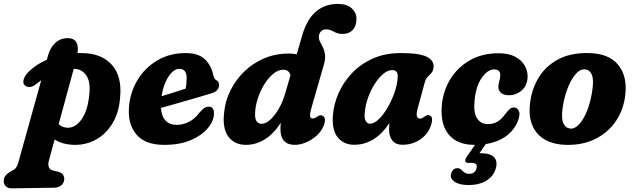

<svg xmlns="http://www.w3.org/2000/svg" viewBox="-98 -746 3312 1004"><path d="M88 -304Q72 -291.5 56.2 -291Q40.5 -290.5 30.5 -301Q19.5 -313 26.8 -333.5Q34 -354 54 -373Q91.5 -409.5 147 -433.5L152 -452Q164 -497 191 -521.8Q218 -546.5 256.5 -546.5Q318 -546.5 307.5 -468.5Q318 -468.5 329 -468.5Q432 -468 486.5 -407.5Q541 -347 530 -235.5Q524 -157 490.8 -101.8Q457.5 -46.5 405.8 -17.2Q354 12 293 11.5Q260.5 11 234 3.8Q207.5 -3.5 187.5 -16.5L157.5 94.5Q152.5 112.5 157 126.8Q161.5 141 179 145.5L205 152Q223 156.5 230.5 166.5Q238 176.5 238 188.5Q238 209.5 223.5 222.2Q209 235 186.5 235.5L-37.5 239Q-55 239 -66.8 228.8Q-78.5 218.5 -78.5 199Q-78.5 185.5 -69.5 173Q-60.5 160.5 -37.5 148Q-21 140.5 -13.8 130.2Q-6.5 120 -2.5 105L117.5 -326Q102.5 -316 88 -304ZM255 -78Q297 -77 328.8 -122.2Q360.5 -167.5 369 -251.5Q376 -315.5 354.8 -349Q333.5 -382.5 296 -385.5Q291.5 -386 287.5 -386L209 -97Q227 -79 255 -78Z M1021 -152.5Q1020 -113.5 988.8 -75.8Q957.5 -38 899.8 -13.2Q842 11.5 761 11.5Q662 11.5 616.8 -41Q571.5 -93.5 576 -176.5Q580 -257.5 618.8 -323.8Q657.5 -390 723 -429.2Q788.5 -468.5 872.5 -468.5Q938.5 -468.5 972 -437.2Q1005.5 -406 1016.5 -356Q1022 -333 1031.5 -327.5Q1047.5 -320.5 1047.5 -302.5Q1048 -287.5 1037.8 -275.2Q1027.5 -263 999.5 -255.5Q967 -245.5 922 -232.5Q877 -219.5 829.8 -206Q782.5 -192.5 743.5 -181.5Q746.5 -137.5 768 -115.2Q789.5 -93 825.5 -93Q859 -93 890.2 -109Q921.5 -125 944 -156Q960.5 -175 972.2 -182.2Q984 -189.5 997.5 -188Q1011 -186.5 1016.2 -176Q1021.5 -165.5 1021 -152.5ZM839 -386Q810 -386 783 -345.2Q756 -304.5 747 -243Q778.5 -252.5 812.5 -263Q846.5 -273.5 872.5 -282.5Q878 -305 878 -339Q878 -386 839 -386Z M1592.5 -83.5Q1580 -56 1555.2 -34.5Q1530.5 -13 1500.8 -0.8Q1471 11.5 1444 11.5Q1368.5 11.5 1368.5 -70.5Q1368.5 -87.5 1370.5 -104Q1332.5 -45.5 1286.2 -17Q1240 11.5 1188.5 11.5Q1127.5 11.5 1095.5 -32.5Q1063.5 -76.5 1074.5 -162Q1080.5 -220 1107.8 -274.5Q1135 -329 1179.5 -372.2Q1224 -415.5 1283.2 -440.8Q1342.5 -466 1413 -466Q1434.5 -466 1453.5 -462L1482 -560Q1507 -645.5 1554.2 -685.5Q1601.5 -725.5 1668 -725.5Q1717 -725.5 1741.5 -702.2Q1766 -679 1766 -648.5Q1766 -610 1746.2 -589.2Q1726.5 -568.5 1694.5 -568.5Q1668 -568.5 1647.5 -580.5Q1627 -592.5 1607 -592.5Q1590.5 -592.5 1580.5 -582Q1570.5 -571.5 1569.5 -555.5Q1568.5 -541 1575.5 -527.8Q1582.5 -514.5 1590.5 -498.5Q1598.5 -482.5 1601.5 -461.2Q1604.5 -440 1596 -409.5L1532.5 -189Q1522.5 -154 1523.2 -140.2Q1524 -126.5 1537.5 -126.5Q1548.5 -126.5 1564 -138Q1578 -147.5 1588 -141Q1599 -137 1601 -122.5Q1603 -108 1592.5 -83.5ZM1236 -153Q1234.5 -124.5 1244.2 -111.5Q1254 -98.5 1270 -98.5Q1291.5 -98.5 1315 -119.8Q1338.5 -141 1359.5 -177Q1380.5 -213 1393.5 -258L1421 -352.5Q1413 -381.5 1383 -381.5Q1356.5 -381.5 1331 -360.2Q1305.5 -339 1284.2 -305Q1263 -271 1250 -231Q1237 -191 1236 -153Z M2086 -179Q2071.5 -126 2098 -126Q2106 -126 2112 -129.5Q2118 -133 2126 -139Q2137.5 -147 2147 -143Q2171.5 -137 2154.5 -87.5Q2138 -42 2097.8 -15.5Q2057.5 11 2006.5 11Q1972.5 11 1954.5 -10.2Q1936.5 -31.5 1936.5 -69.5Q1936.5 -86.5 1938 -102.5Q1863 11 1754.5 11Q1699.5 11 1668 -27.5Q1636.5 -66 1643 -145.5Q1647.5 -201.5 1672.2 -258.2Q1697 -315 1741.8 -362.8Q1786.5 -410.5 1850.8 -439.5Q1915 -468.5 1998 -468.5Q2096.5 -468.5 2134.8 -448.5Q2173 -428.5 2169 -393.5Q2167 -374.5 2157.8 -364.5Q2148.5 -354.5 2138.5 -344.2Q2128.5 -334 2123 -314.5ZM1810 -163Q1805.5 -129 1814 -114Q1822.5 -99 1836.5 -99Q1858 -99 1882 -122Q1906 -145 1927.5 -181.2Q1949 -217.5 1964 -259.5Q1979 -301.5 1981.5 -339.5Q1985 -379.5 1953 -379.5Q1930 -379.5 1906.5 -360Q1883 -340.5 1862.5 -308.8Q1842 -277 1828 -239Q1814 -201 1810 -163Z M2486 -383Q2452 -383 2421.2 -339.2Q2390.5 -295.5 2383.5 -219.5Q2377 -156 2397 -126.5Q2417 -97 2453.5 -97Q2482.5 -97 2504.8 -110.8Q2527 -124.5 2545 -151Q2557 -165.5 2566.5 -174.8Q2576 -184 2590 -184Q2605 -184 2614.2 -167.8Q2623.5 -151.5 2612.5 -120Q2601 -85 2572.8 -55Q2544.5 -25 2497.2 -6.8Q2450 11.5 2382 11.5Q2294 11.5 2249.2 -41.8Q2204.5 -95 2212 -191Q2217.5 -265.5 2254.5 -328.2Q2291.5 -391 2356.2 -429.2Q2421 -467.5 2509.5 -467.5Q2562 -467.5 2595.8 -449.5Q2629.5 -431.5 2645.5 -403.5Q2661.5 -375.5 2661 -345.5Q2660 -299.5 2630.8 -273.8Q2601.5 -248 2562.5 -248Q2537 -248 2522.2 -260.2Q2507.5 -272.5 2508 -292.5Q2508.5 -307.5 2513 -322Q2517.5 -336.5 2518 -353Q2518 -383 2486 -383ZM2400 -9H2453.5L2409 55.5Q2414 55.5 2419.5 55.5Q2465.5 55.5 2485.2 75.8Q2505 96 2495 133.5Q2484.5 173.5 2447 197.5Q2409.5 221.5 2352 221.5Q2303 221.5 2278.5 204Q2254 186.5 2260.5 163.5Q2268.5 133.5 2294 133.5Q2302.5 133.5 2308.5 137.2Q2314.5 141 2320 146Q2331.5 163 2356 163Q2386.5 163 2394 133Q2401.5 105.5 2366.5 105.5H2351Q2336 105.5 2334.8 96.2Q2333.5 87 2343.5 72.5Z M2981 -468.5Q3085.5 -466.5 3134 -407.5Q3182.5 -348.5 3172 -253.5Q3164.5 -176 3124.2 -115.2Q3084 -54.5 3017 -20.5Q2950 13.5 2862 11.5Q2759.5 8.5 2710.8 -49.2Q2662 -107 2673.5 -203Q2681 -276 2716.8 -337Q2752.5 -398 2818.2 -434.2Q2884 -470.5 2981 -468.5ZM2886.5 -73.5Q2909.5 -72.5 2932.2 -98Q2955 -123.5 2972.8 -168.8Q2990.5 -214 2999 -271.5Q3008 -331.5 2996.2 -356.8Q2984.5 -382 2959.5 -383.5Q2933.5 -384.5 2909.8 -355.8Q2886 -327 2868.5 -280Q2851 -233 2844 -181Q2836 -124 2848.8 -99.5Q2861.5 -75 2886.5 -73.5Z"/></svg>

Font: Fraunces 72pt SuperSoft
Style: Bold Italic
Weight: 700
Italic angle: -16°
Version: Version 1.000;[0bf87f6ff]